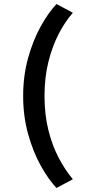

<svg xmlns="http://www.w3.org/2000/svg" viewBox="-20 -776 444 962"><path d="M96 -295Q96 -396 120.5 -484.5Q145 -573 183 -642Q221 -711 263 -756L345 -712Q306 -668 274 -606Q242 -544 222.5 -466Q203 -388 203 -295Q203 -202 222.5 -124Q242 -46 274.5 15.5Q307 77 345 122L263 166Q221 121 183 52Q145 -17 120.5 -105.5Q96 -194 96 -295Z"/></svg>

Font: Josefin Sans Thin Medium
Style: Regular
Weight: 500
Version: Version 2.000